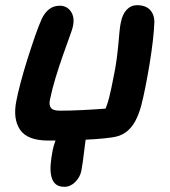

<svg xmlns="http://www.w3.org/2000/svg" viewBox="-20 -535 654 739"><path d="M166 6Q85 6 57 -36Q29 -78 43 -147Q48 -174 59.5 -217.5Q71 -261 86 -308.5Q101 -356 115.5 -397.5Q130 -439 141 -463Q152 -486 169 -499.5Q186 -513 211 -513Q227 -513 240 -504Q253 -495 259.5 -477.5Q266 -460 261 -435Q260 -427 249 -397Q238 -367 223 -324.5Q208 -282 194 -236Q180 -190 172 -150Q168 -131 176 -120Q184 -109 210 -109Q251 -109 300 -111.5Q349 -114 394.5 -117.5Q440 -121 472 -124L376 -94Q392 -126 400.5 -161Q409 -196 416 -233Q424 -270 428.5 -303.5Q433 -337 435.5 -364.5Q438 -392 440 -413.5Q442 -435 445 -448Q451 -480 467.5 -497.5Q484 -515 507 -515Q541 -515 558 -496.5Q575 -478 574 -447Q573 -419 568.5 -379.5Q564 -340 556.5 -293.5Q549 -247 539 -197Q532 -161 523.5 -128.5Q515 -96 501 -69.5Q487 -43 465 -26.5Q443 -10 410 -6Q383 -2 347 0.5Q311 3 265.5 4.5Q220 6 166 6ZM228 184Q206 184 194 173.5Q182 163 177.5 143.5Q173 124 175 98Q177 72 183 42Q190 9 205 -18.5Q220 -46 240 -62.5Q260 -79 282 -79Q299 -79 310 -68.5Q321 -58 316 -35Q308 9 303.5 50Q299 91 293 123Q288 147 269.5 165.5Q251 184 228 184Z"/></svg>

Font: Shantell Sans SemiBold
Style: Italic
Weight: 600
Italic angle: -11°
Designer: Stephen Nixon, Anya Danilova, Shantell Martin
Foundry: Arrow Type
Version: Version 1.011;[c5ecc13dd]